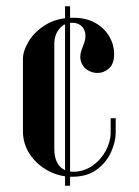

<svg xmlns="http://www.w3.org/2000/svg" viewBox="-20 -557 442 611"><path d="M187 -537V34H203V-537ZM53 -369.5V-140Q53 -98.8 75.1 -65.9Q97.2 -33 132.9 -13.8Q168.5 5.5 209.2 5.5Q256.8 5.5 287.4 -16.9Q318 -39.2 333.1 -72.4Q348.2 -105.5 348.2 -135.2V-180.8H332.2V-136.2Q332.2 -106.5 316.8 -77.5Q301.2 -48.5 274 -29.5Q246.8 -10.5 212.8 -10.5Q195.5 -10.5 181.9 -18.2Q168.2 -26 160.5 -42.5Q152.8 -59 152.8 -83.5V-416.2Q152.8 -446 168.8 -465.2Q184.8 -484.5 209.8 -484.5Q226.2 -484.5 237.4 -475.8Q248.5 -467 251.4 -450.6Q254.2 -434.2 244.5 -411.2Q231.8 -382.5 237.1 -363.2Q242.5 -344 257.9 -334.4Q273.2 -324.8 290.5 -324.8Q310.8 -324.8 327 -339.4Q343.2 -354 343.2 -385Q343.2 -414.2 328.1 -440.5Q313 -466.8 284.1 -483.6Q255.2 -500.5 212.2 -500.5Q162 -500.5 126 -478.5Q90 -456.5 71.5 -425.8Q53 -395 53 -369.5Z"/></svg>

Font: Emberly Black
Style: Regular
Weight: 900
Designer: Rajesh Rajput
Foundry: Rajesh Rajput
Version: Version 1.000